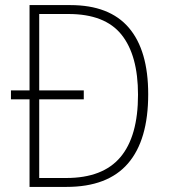

<svg xmlns="http://www.w3.org/2000/svg" viewBox="-20 -827 662 754"><path d="M256 -807Q410 -807 486 -718Q562 -629 562 -457Q562 -277 482.5 -185Q403 -93 241 -93H96V-437H23V-472H96V-807ZM249 -772H134V-472H309V-437H134V-128H240Q384 -128 453 -210Q522 -292 522 -455Q522 -610 457 -691Q392 -772 249 -772Z"/></svg>

Font: Noto Sans Telugu UI SemiCondensed ExtraLight
Style: Regular
Weight: 200
Width: 4
Designer: Jelle Bosma - Monotype Design Team
Foundry: Monotype Imaging Inc.
Version: Version 2.005; ttfautohint (v1.8.4.7-5d5b)